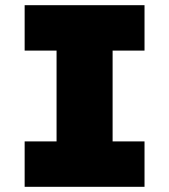

<svg xmlns="http://www.w3.org/2000/svg" viewBox="-20 -720 652 740"><path d="M75 0V-175H198V-525H75V-700H537V-525H414V-175H537V0Z"/></svg>

Font: Lexend Black
Style: Regular
Weight: 900
Designer: Bonnie Shaver-Troup, Thomas Jockin
Foundry: Lexend
Version: Version 1.007; ttfautohint (v1.8.3)